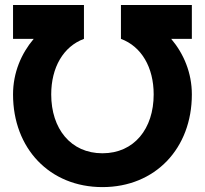

<svg xmlns="http://www.w3.org/2000/svg" viewBox="-20 -743 828 776"><path d="M32.7 -361.3C32.7 -143.6 180.2 13.2 394 13.2C607.9 13.2 755.4 -143.6 755.4 -361.3C755.4 -449.2 722.2 -526.4 671.9 -585.9H755.4V-722.7H468.8V-585.9C551.8 -555.2 601.1 -470.7 601.1 -361.3C601.1 -223.1 522.5 -123.5 394 -123.5C265.6 -123.5 187 -223.1 187 -361.3C187 -470.7 236.3 -555.2 319.3 -585.9V-722.7H32.7V-585.9H116.2C65.9 -526.4 32.7 -449.2 32.7 -361.3Z"/></svg>

Font: Giphurs ExtraBold
Style: Regular
Weight: 800
Version: Version 1.000